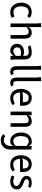

<svg xmlns="http://www.w3.org/2000/svg" viewBox="1958 -2808 1108 5065"><g transform="rotate(90 2512.5 -276.0)"><path d="M403.5 -439Q384 -456.5 357.2 -467.5Q330.5 -478.5 302 -478.5Q260 -478.5 230.5 -462.8Q201 -447 182.8 -420Q164.5 -393 156 -357.2Q147.5 -321.5 147.5 -282Q147.5 -241 155.2 -203.8Q163 -166.5 181.5 -138Q200 -109.5 230.8 -92.8Q261.5 -76 307.5 -76Q346 -76 372.8 -85Q399.5 -94 414 -104L450 -33.5Q422 -14.5 384.8 -3Q347.5 8.5 300.5 8.5Q238 8.5 191 -16.2Q144 -41 112.8 -82.2Q81.5 -123.5 65.8 -177.2Q50 -231 50 -288.5Q50 -340.5 65.2 -389.2Q80.5 -438 111.8 -475.5Q143 -513 190.8 -535.8Q238.5 -558.5 303 -558.5Q349 -558.5 385.2 -544.2Q421.5 -530 453 -495.5Z M695 0H600V-700L590 -800L695 -810V-475L739.5 -532.5Q759 -543.5 786 -551Q813 -558.5 845 -558.5Q920 -558.5 960 -508.5Q1000 -458.5 1000 -365V0H905V-354.5Q905 -388 899.2 -411.5Q893.5 -435 883 -450Q872.5 -465 857 -471.8Q841.5 -478.5 822 -478.5Q802.5 -478.5 784 -473.8Q765.5 -469 749 -460.8Q732.5 -452.5 718.8 -441.2Q705 -430 695 -416.5Z M1560 0H1455V-81L1408 -25Q1399.5 -18.5 1388.5 -12.5Q1377.5 -6.5 1366.2 -1.8Q1355 3 1343.8 5.8Q1332.5 8.5 1323 8.5Q1285.5 8.5 1251.2 -3.2Q1217 -15 1191.2 -37.8Q1165.5 -60.5 1150.2 -94.2Q1135 -128 1135 -172Q1135 -218.5 1153.8 -252.8Q1172.5 -287 1201.8 -309.8Q1231 -332.5 1267 -343.8Q1303 -355 1337.5 -355Q1366 -355 1387.8 -352Q1409.5 -349 1424.5 -345Q1442 -340.5 1455 -335V-352.5Q1455 -382 1451.5 -405.5Q1448 -429 1437.2 -445.2Q1426.5 -461.5 1406.2 -470Q1386 -478.5 1352.5 -478.5Q1325.5 -478.5 1300.5 -474.8Q1275.5 -471 1256 -466.5Q1233 -461 1213.5 -455L1177.5 -522Q1199.5 -532 1227.5 -540Q1251.5 -547 1284.5 -552.8Q1317.5 -558.5 1357.5 -558.5Q1415 -558.5 1452.5 -543Q1490 -527.5 1511.5 -499.5Q1533 -471.5 1541.5 -432.2Q1550 -393 1550 -345V-90ZM1455 -266.5Q1441 -268.5 1425 -270.5Q1411.5 -272 1394 -273.5Q1376.5 -275 1357.5 -275Q1329.5 -275 1306.2 -269.5Q1283 -264 1266 -251.8Q1249 -239.5 1239.5 -220Q1230 -200.5 1230 -172.5Q1230 -150 1237.5 -131.5Q1245 -113 1258 -99.5Q1271 -86 1288.8 -78.8Q1306.5 -71.5 1327 -71.5Q1336.5 -71.5 1347.2 -74.2Q1358 -77 1368.8 -81.5Q1379.5 -86 1390.2 -92Q1401 -98 1410.5 -104Q1433 -118.5 1455 -137Z M1820 -188Q1820 -155 1823.8 -132.8Q1827.5 -110.5 1834.8 -96.8Q1842 -83 1852.8 -77.2Q1863.5 -71.5 1877.5 -71.5Q1888.5 -71.5 1897.5 -72.8Q1906.5 -74 1913 -76Q1920.5 -78 1926.5 -80.5L1961 -20Q1957 -16 1948.2 -11.2Q1939.5 -6.5 1927.5 -2Q1915.5 2.5 1900.2 5.5Q1885 8.5 1867.5 8.5Q1822.5 8.5 1794.5 -8Q1766.5 -24.5 1751 -53Q1735.5 -81.5 1730.2 -119.2Q1725 -157 1725 -200V-700L1715 -800L1820 -810Z M2120 -188Q2120 -155 2123.8 -132.8Q2127.5 -110.5 2134.8 -96.8Q2142 -83 2152.8 -77.2Q2163.5 -71.5 2177.5 -71.5Q2188.5 -71.5 2197.5 -72.8Q2206.5 -74 2213 -76Q2220.5 -78 2226.5 -80.5L2261 -20Q2257 -16 2248.2 -11.2Q2239.5 -6.5 2227.5 -2Q2215.5 2.5 2200.2 5.5Q2185 8.5 2167.5 8.5Q2122.5 8.5 2094.5 -8Q2066.5 -24.5 2051 -53Q2035.5 -81.5 2030.2 -119.2Q2025 -157 2025 -200V-700L2015 -800L2120 -810Z M2758 -64.5Q2742.5 -48.5 2724 -35Q2705.5 -21.5 2683 -11.8Q2660.5 -2 2633.2 3.2Q2606 8.5 2572.5 8.5Q2506 8.5 2459 -15Q2412 -38.5 2382.2 -78Q2352.5 -117.5 2338.8 -168.5Q2325 -219.5 2325 -275Q2325 -310.5 2331.5 -345.2Q2338 -380 2351 -411.5Q2364 -443 2383.5 -470Q2403 -497 2429 -516.5Q2455 -536 2487.8 -547.2Q2520.5 -558.5 2560 -558.5Q2614 -558.5 2653.5 -541Q2693 -523.5 2719 -492Q2745 -460.5 2757.5 -416.5Q2770 -372.5 2770 -319Q2770 -303.5 2769 -285Q2768 -266.5 2766 -250H2420Q2420 -212.5 2430.2 -180Q2440.5 -147.5 2459 -123.2Q2477.5 -99 2503.8 -85.2Q2530 -71.5 2562.5 -71.5Q2594.5 -71.5 2618.2 -76.2Q2642 -81 2659 -87.8Q2676 -94.5 2686.8 -101.5Q2697.5 -108.5 2703.5 -112.5ZM2675 -325Q2675.5 -330.5 2675.8 -336Q2676 -341.5 2676 -347Q2676 -375.5 2669.5 -399.5Q2663 -423.5 2649.8 -441.2Q2636.5 -459 2616 -469Q2595.5 -479 2567.5 -479Q2534 -479 2510.2 -468.2Q2486.5 -457.5 2470.2 -440.8Q2454 -424 2444.2 -404Q2434.5 -384 2429.5 -366L2403.5 -311.5L2492.5 -325Z M3020 0H2925V-550L3020 -560V-468.5L3050.5 -522Q3059.5 -528 3073.5 -534.5Q3087.5 -541 3104.8 -546.2Q3122 -551.5 3142 -555Q3162 -558.5 3182.5 -558.5Q3222 -558.5 3249.2 -545.8Q3276.5 -533 3293.5 -509Q3310.5 -485 3317.8 -451Q3325 -417 3325 -375V0H3230V-375Q3230 -402 3226.2 -421.5Q3222.5 -441 3213.2 -453.8Q3204 -466.5 3188.5 -472.5Q3173 -478.5 3150 -478.5Q3133 -478.5 3115.5 -473.2Q3098 -468 3081.2 -459.8Q3064.5 -451.5 3048.8 -441.5Q3033 -431.5 3020 -422Z M3830 -67.5 3786.5 -12.5Q3782 -9.5 3773.8 -6Q3765.5 -2.5 3753.5 0.8Q3741.5 4 3725.5 6.2Q3709.5 8.5 3690 8.5Q3644.5 8.5 3605.2 -13.8Q3566 -36 3537 -74.2Q3508 -112.5 3491.5 -163.8Q3475 -215 3475 -272.5Q3475 -331 3490 -383Q3505 -435 3535 -474Q3565 -513 3609.5 -535.8Q3654 -558.5 3713 -558.5Q3731.5 -558.5 3749.2 -557Q3767 -555.5 3782.5 -550L3830 -479V-560L3925 -550V23Q3925 72 3908.2 115Q3891.5 158 3860 189.8Q3828.5 221.5 3783.2 240Q3738 258.5 3681 258.5Q3641.5 258.5 3611.8 248.5Q3582 238.5 3561 226.5Q3537 212.5 3519.5 194L3568.5 139Q3583 150 3601 159Q3616.5 166.5 3637 172.5Q3657.5 178.5 3681.5 178.5Q3712.5 178.5 3739.5 165.8Q3766.5 153 3786.8 131Q3807 109 3818.5 79.2Q3830 49.5 3830 15.5ZM3830 -417Q3816.5 -434 3798.5 -447.5Q3783 -459 3761 -468.8Q3739 -478.5 3710.5 -478.5Q3680.5 -478.5 3658.5 -469Q3636.5 -459.5 3620.8 -443.5Q3605 -427.5 3595.2 -406.2Q3585.5 -385 3579.8 -361.2Q3574 -337.5 3572 -313.2Q3570 -289 3570 -266.5Q3570 -224 3579.2 -188.2Q3588.5 -152.5 3605.2 -126.8Q3622 -101 3645.8 -86.5Q3669.5 -72 3698 -72Q3723.5 -72 3743.5 -77.5Q3763.5 -83 3779.5 -92.2Q3795.5 -101.5 3807.8 -113.2Q3820 -125 3830 -137.5Z M4508 -64.5Q4492.5 -48.5 4474 -35Q4455.5 -21.5 4433 -11.8Q4410.5 -2 4383.2 3.2Q4356 8.5 4322.5 8.5Q4256 8.5 4209 -15Q4162 -38.5 4132.2 -78Q4102.5 -117.5 4088.8 -168.5Q4075 -219.5 4075 -275Q4075 -310.5 4081.5 -345.2Q4088 -380 4101 -411.5Q4114 -443 4133.5 -470Q4153 -497 4179 -516.5Q4205 -536 4237.8 -547.2Q4270.5 -558.5 4310 -558.5Q4364 -558.5 4403.5 -541Q4443 -523.5 4469 -492Q4495 -460.5 4507.5 -416.5Q4520 -372.5 4520 -319Q4520 -303.5 4519 -285Q4518 -266.5 4516 -250H4170Q4170 -212.5 4180.2 -180Q4190.5 -147.5 4209 -123.2Q4227.5 -99 4253.8 -85.2Q4280 -71.5 4312.5 -71.5Q4344.5 -71.5 4368.2 -76.2Q4392 -81 4409 -87.8Q4426 -94.5 4436.8 -101.5Q4447.5 -108.5 4453.5 -112.5ZM4425 -325Q4425.5 -330.5 4425.8 -336Q4426 -341.5 4426 -347Q4426 -375.5 4419.5 -399.5Q4413 -423.5 4399.8 -441.2Q4386.5 -459 4366 -469Q4345.5 -479 4317.5 -479Q4284 -479 4260.2 -468.2Q4236.5 -457.5 4220.2 -440.8Q4204 -424 4194.2 -404Q4184.5 -384 4179.5 -366L4153.5 -311.5L4242.5 -325Z M4905.5 -459.5Q4896.5 -464 4884 -468.5Q4871.5 -473 4858 -476.5Q4844.5 -480 4830.8 -482Q4817 -484 4804.5 -484Q4751.5 -484 4729.5 -468.2Q4707.5 -452.5 4707.5 -421Q4707.5 -400 4722 -386.2Q4736.5 -372.5 4759.5 -361.5Q4782.5 -350.5 4810.8 -340.8Q4839 -331 4866 -317.5Q4885.5 -308 4905.5 -295Q4925.5 -282 4941.5 -264.5Q4957.5 -247 4967.5 -225Q4977.5 -203 4977.5 -175.5Q4977.5 -125 4960.5 -90Q4943.5 -55 4914.2 -33.2Q4885 -11.5 4845.8 -1.5Q4806.5 8.5 4762 8.5Q4745 8.5 4723.5 5.2Q4702 2 4680.5 -3.8Q4659 -9.5 4639.5 -17.5Q4620 -25.5 4607 -34.5L4640 -100.5Q4652 -94.5 4668.5 -89.2Q4685 -84 4702.5 -80Q4720 -76 4737.2 -73.8Q4754.5 -71.5 4768 -71.5Q4791 -71.5 4812.2 -76.2Q4833.5 -81 4849.8 -91.5Q4866 -102 4875.8 -118.8Q4885.5 -135.5 4885.5 -160Q4885.5 -178.5 4877.8 -192.5Q4870 -206.5 4856.8 -217.2Q4843.5 -228 4826 -237Q4808.5 -246 4789 -254.2Q4769.5 -262.5 4749 -271.2Q4728.5 -280 4710 -290.5Q4692.5 -300.5 4676.2 -312.5Q4660 -324.5 4647.5 -339.5Q4635 -354.5 4627.5 -373.2Q4620 -392 4620 -416Q4620 -454 4633.5 -481.2Q4647 -508.5 4671.5 -525.5Q4696 -542.5 4730.5 -550.5Q4765 -558.5 4806.5 -558.5Q4825.5 -558.5 4844 -555.5Q4862.5 -552.5 4879.5 -547.8Q4896.5 -543 4910.5 -536.5Q4924.5 -530 4934.5 -523.5Z"/></g></svg>

Font: B612
Style: Regular
Weight: 400
Designer: Nicolas Chauveau, Thomas Paillot, Jonathan Favre-Lamarine, Jean-Luc Vinot
Foundry: AIRBUS
Version: Version 1.008